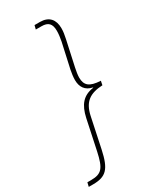

<svg xmlns="http://www.w3.org/2000/svg" viewBox="-240 -826 842 1024"><g transform="rotate(-30 181.0 -314.0)"><path d="M-16 132H10C91 132 120 102 143 -6L182 -191C199 -270 241 -297 318 -301L323 -326C254 -329 231 -351 231 -398C231 -415 235 -436 239 -456L273 -612C278 -635 281 -654 281 -674C281 -727 254 -760 198 -760H165L159 -736H194C235 -736 253 -718 253 -674C253 -654 250 -633 246 -612L212 -458C208 -437 205 -417 205 -398C205 -356 224 -325 269 -316V-314C204 -305 172 -266 156 -193L117 -9C97 84 78 107 12 107H-10Z"/></g></svg>

Font: Noto Serif SemiCondensed Thin
Style: Italic
Weight: 100
Width: 4
Italic angle: -12°
Designer: Monotype Design Team
Foundry: Monotype Imaging Inc.
Version: Version 2.013